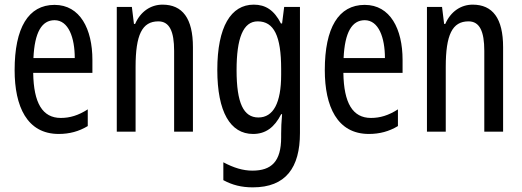

<svg xmlns="http://www.w3.org/2000/svg" viewBox="-20 -567 2250 827"><path d="M215 -546C102 -546 43 -447 43 -265C43 -109 96 10 233 10C279 10 320 -1 358 -24V-96C318 -70 281 -59 242 -59C163 -59 125 -123 123 -253H378V-309C378 -442 325 -546 215 -546ZM215 -480C275 -480 302 -405 302 -317H124C129 -428 160 -480 215 -480Z M680 -547C629 -547 585 -517 562 -464H557L548 -537H483V0H564V-279C564 -417 592 -475 662 -475C710 -475 730 -432 730 -348V0H811V-364C811 -488 766 -547 680 -547Z M1073 -547C975 -547 916 -452 916 -266C916 -85 972 10 1070 10C1124 10 1162 -18 1191 -75H1195C1192 -43 1191 -13 1191 9V25C1191 129 1149 168 1067 168C1027 168 987 156 942 132V209C981 230 1020 240 1069 240C1211 240 1272 155 1272 6V-537H1204L1195 -466H1190C1161 -523 1124 -547 1073 -547ZM1090 -475C1160 -475 1191 -412 1191 -270V-245C1191 -123 1157 -61 1093 -61C1029 -61 999 -123 999 -265C999 -402 1027 -475 1090 -475Z M1551 -546C1438 -546 1379 -447 1379 -265C1379 -109 1432 10 1569 10C1615 10 1656 -1 1694 -24V-96C1654 -70 1617 -59 1578 -59C1499 -59 1461 -123 1459 -253H1714V-309C1714 -442 1661 -546 1551 -546ZM1551 -480C1611 -480 1638 -405 1638 -317H1460C1465 -428 1496 -480 1551 -480Z M2016 -547C1965 -547 1921 -517 1898 -464H1893L1884 -537H1819V0H1900V-279C1900 -417 1928 -475 1998 -475C2046 -475 2066 -432 2066 -348V0H2147V-364C2147 -488 2102 -547 2016 -547Z"/></svg>

Font: Noto Sans Arabic UI XCn
Style: Regular
Weight: 400
Width: 2
Designer: Monotype Design Team, Nadine Chahine and Nizar Qandah
Foundry: Monotype Imaging Inc.
Version: Version 2.010